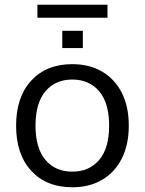

<svg xmlns="http://www.w3.org/2000/svg" viewBox="-20 -782 611 811"><path d="M48 0ZM285 9Q176 9 112 -60.5Q48 -130 48 -251Q48 -372 112 -441.5Q176 -511 285 -511Q358 -511 411.5 -479.5Q465 -448 494.5 -390Q524 -332 524 -251Q524 -171 494.5 -112.5Q465 -54 411.5 -22.5Q358 9 285 9ZM285 -57Q357 -57 399 -106.5Q441 -156 441 -251Q441 -347 399 -396.5Q357 -446 285 -446Q214 -446 172 -396.5Q130 -347 130 -251Q130 -156 172 -106.5Q214 -57 285 -57ZM138 -707V-762H434V-707ZM243 -579V-652H330V-579Z"/></svg>

Font: Winston
Style: Regular
Weight: 400
Designer: Original fonts by Vernon Adams / Changes by Cristiano Sobral
Foundry: Original fonts by Vernon Adams / Changes by Cristiano Sobral
Version: Version 2.503;July 17, 2020;FontCreator 13.0.0.2655 64-bit